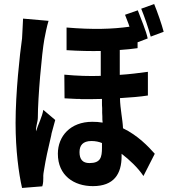

<svg xmlns="http://www.w3.org/2000/svg" viewBox="-20 -863 840 949"><path d="M789 -706C779 -744 758 -804 742 -843L678 -820C694 -781 713 -726 725 -682L789 -706ZM581 -91V-103C620 -73 661 -35 689 7L745 -103C714 -138 661 -194 588 -229C586 -275 574 -324 573 -378C623 -381 674 -385 711 -391V-508C667 -502 620 -496 572 -493V-616C603 -618 633 -621 660 -625V-654L710 -673C702 -712 676 -771 661 -812L598 -790C604 -772 614 -751 620 -731C535 -719 439 -716 309 -727V-615C371 -611 432 -610 478 -611V-488C422 -486 360 -488 298 -494L299 -377C319 -376 339 -375 359 -374H370C373 -374 376 -374 380 -373H390C422 -373 454 -373 484 -374V-364V-354C484 -346 484 -338 485 -329V-320C485 -318 485 -316 485 -315V-305C486 -294 486 -282 486 -271L487 -262C487 -260 487 -258 487 -257C470 -260 454 -261 436 -261C328 -261 266 -190 266 -103C266 5 346 57 439 57C543 57 581 -3 581 -91ZM189 58C194 43 194 26 194 15C193 4 196 -17 199 -31C205 -70 218 -131 233 -193L235 -204C241 -226 247 -249 253 -270L194 -320C189 -287 169 -249 158 -214C156 -235 167 -262 167 -281C167 -381 187 -602 199 -668C202 -686 213 -739 220 -760L94 -771C93 -739 90 -699 89 -673C78 -596 57 -406 57 -255C57 -119 73 -4 89 66L189 58ZM373 -111C373 -144 389 -166 432 -166C452 -166 470 -162 484 -156V-133C484 -85 477 -57 422 -57C389 -57 373 -75 373 -111Z"/></svg>

Font: Glow Sans TC Compressed
Style: Bold
Weight: 700
Width: 2
Designer: Ryoko NISHIZUKA (kana, bopomofo & ideographs); Paul D. Hunt (Latin, Greek & Cyrillic); Sandoll Communications, Soo-young
Version: Version 0.93